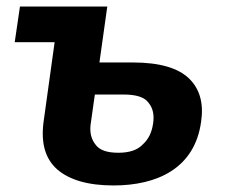

<svg xmlns="http://www.w3.org/2000/svg" viewBox="-20 -552 689 587"><path d="M113 -178C105 -114 118 -67 155 -34C192 -2 249 15 327 15C460 15 576 -37 595 -181C603 -236 591 -280 558 -312C525 -344 468 -361 387 -361H284L308 -532H41L25 -423H147ZM257 -171 270 -263H358C396 -263 422 -255 434 -238C448 -221 452 -200 448 -174C444 -147 434 -126 416 -110C400 -93 375 -85 342 -85C307 -85 284 -93 272 -110C259 -126 254 -147 257 -171Z"/></svg>

Font: Cheyenne Sans
Style: Bold Italic
Weight: 700
Italic angle: -8.13011°
Designer: The Public Sans project authors (U.S. Web Design System), Libre Franklin designed by Pablo Impallari and Rodrigo Fuenzal
Foundry: The Cheyenne Sans Project Authors
Version: Version 2.007